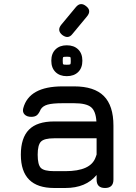

<svg xmlns="http://www.w3.org/2000/svg" viewBox="-20 -938 680 958"><path d="M290 -764Q263 -787 286 -815L359 -903Q382 -930 410 -907Q438 -885 414 -856L341 -768Q320 -741 290 -764ZM313 -558Q278 -558 257 -578.5Q236 -599 236 -635Q236 -671 257 -691.5Q278 -712 313 -712Q349 -712 370 -691.5Q391 -671 391 -635Q391 -599 370 -578.5Q349 -558 313 -558ZM333 -629Q333 -633 333 -635Q333 -651 331 -653Q329 -655 313 -655Q297 -655 295 -652.5Q293 -650 293 -635Q293 -619 295.5 -617Q298 -615 313 -615Q328 -615 330.5 -617Q333 -619 333 -629ZM250 0Q84 0 84 -166Q84 -250 124.5 -291Q165 -332 250 -332H461Q458 -384 434 -403.5Q410 -423 350 -423H292Q242 -423 217.5 -416Q193 -409 183 -392Q174 -371 164 -363Q154 -355 136 -355Q114 -355 102.5 -367Q91 -379 96 -398Q125 -507 292 -507H350Q450 -507 498 -459Q546 -411 546 -311V-42Q546 0 504 0Q462 0 462 -42V-65Q409 0 306 0ZM306 -84Q433 -84 457 -153Q458 -155 459.5 -160Q461 -165 462 -167V-248H250Q201 -248 184.5 -231.5Q168 -215 168 -166Q168 -116 184 -100Q200 -84 250 -84Z"/></svg>

Font: Jura
Style: Bold
Weight: 700
Designer: Daniel Johnson, Alexei Vanyashin
Foundry: Daniel Johnson
Version: Version 5.103